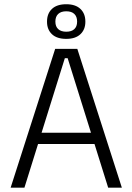

<svg xmlns="http://www.w3.org/2000/svg" viewBox="-20 -864 610 884"><path d="M92.5 0H29L234 -639H336L541 0H478L291.5 -596H278.5ZM431 -201H138.5V-253H431ZM196.5 -763.5V-765Q196.5 -801.5 219.2 -823Q242 -844.5 285 -844.5Q327.5 -844.5 350.2 -823Q373 -801.5 373 -765V-763.5Q373 -728 350.2 -706.5Q327.5 -685 285 -685Q242 -685 219.2 -706.5Q196.5 -728 196.5 -763.5ZM235 -765V-764Q235 -742 248 -730Q261 -718 285 -718Q309.5 -718 322.2 -730Q335 -742 335 -764V-765Q335 -787.5 322.2 -799.8Q309.5 -812 285 -812Q261 -812 248 -799.8Q235 -787.5 235 -765Z"/></svg>

Font: Anek Malayalam Medium Light
Style: Regular
Weight: 300
Version: Version 1.003